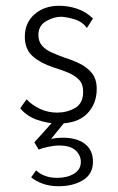

<svg xmlns="http://www.w3.org/2000/svg" viewBox="-20 -420 408 665"><path d="M181 8Q147 8 110 -4.5Q73 -17 50 -45L72 -76Q92 -55 119.5 -42.5Q147 -30 178 -30Q212 -30 240 -46Q268 -62 268 -102Q268 -130 252.5 -145Q237 -160 213.5 -169.5Q190 -179 164 -187Q121 -201 93.5 -225Q66 -249 66 -293Q66 -341 99.5 -370.5Q133 -400 185 -400Q216 -400 246.5 -390Q277 -380 302 -356L281 -323Q265 -345 238.5 -353Q212 -361 192 -362Q166 -362 139.5 -346.5Q113 -331 113 -299Q113 -276 126 -261.5Q139 -247 159.5 -238Q180 -229 202 -221Q231 -212 256.5 -199.5Q282 -187 298.5 -166.5Q315 -146 315 -112Q315 -60 281.5 -26Q248 8 181 8ZM105 170Q116 181 134.5 188.5Q153 196 178 196Q213 196 236.5 181.5Q260 167 260 141Q260 118 242 101Q224 84 184 84Q168 84 147 88.5Q126 93 114 98L99 73L169 -5L205 2L157 61Q176 57 193 57Q244 56 273 77.5Q302 99 302 140Q302 183 267.5 204Q233 225 183 225Q152 225 127.5 216Q103 207 88 194Z"/></svg>

Font: Synthetic Light
Style: Regular
Weight: 300
Designer: Santiago Orozco
Foundry: Typemade
Version: Version 2.000; ttfautohint (v1.8.4.7-5d5b)